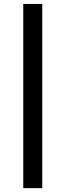

<svg xmlns="http://www.w3.org/2000/svg" viewBox="-20 -764 337 987"><path d="M99.6 203.1H197.3V-743.7H99.6Z"/></svg>

Font: Roboto Flex
Style: wght 500 wdth 100 opsz 14.0 GRAD 0.00 slnt 0.00 XTRA 468 XOPQ 96 YOPQ 79 YTLC 514 YTUC 712 YTAS 750 YTDE -203.00 YTFI 738
Weight: 500
Designer: Berlow after Robertson
Foundry: Google
Version: Version 3.100